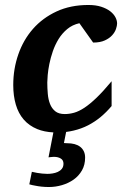

<svg xmlns="http://www.w3.org/2000/svg" viewBox="-20 -520 521 771"><path d="M321.8 112.8Q321.8 142.1 309.1 164.3Q296.4 186.5 275.6 201.2Q254.9 215.8 229 223.4Q203.1 231 176.8 231Q161.1 231 147 229.5Q132.8 228 121.6 225.6Q108.9 223.6 97.7 220.2L107.9 169.9Q118.7 172.4 129.4 174.3Q138.7 175.8 149.4 177Q160.2 178.2 169.9 178.2Q179.7 178.2 190.9 176.5Q202.1 174.8 211.9 170.4Q221.7 166 228.3 158Q234.9 149.9 234.9 137.2Q234.9 123 223.9 116.5Q212.9 109.9 197.8 109.9Q195.3 109.9 191.4 110.1Q187.5 110.4 183.6 110.8L174.8 111.8L194.3 11.7Q157.7 9.8 129.9 -1.5Q96.7 -15.1 75.2 -40Q53.7 -64.9 43.5 -100.1Q33.2 -135.3 33.2 -178.2Q33.2 -243.2 53.5 -301.5Q73.7 -359.9 112.5 -404.1Q151.4 -448.2 207.3 -474.1Q263.2 -500 335 -500Q364.7 -500 386.5 -492.9Q408.2 -485.8 422.4 -474.9Q436.5 -463.9 443.4 -450.9Q450.2 -438 450.2 -425.8Q450.2 -417 445.8 -403.8Q441.4 -390.6 430.4 -378.4Q419.4 -366.2 400.9 -357.7Q382.3 -349.1 354 -349.1L298.8 -426.8Q270.5 -420.4 250 -403.3Q229.5 -386.2 215.3 -363.3Q201.2 -340.3 192.1 -314Q183.1 -287.6 178.2 -263.2Q173.3 -238.8 171.6 -219Q169.9 -199.2 169.9 -189Q169.9 -166 171.9 -143.3Q173.8 -120.6 180.9 -102.5Q188 -84.5 201.9 -73.2Q215.8 -62 240.2 -62Q258.8 -62 277.8 -67.4Q296.9 -72.8 319.1 -87.4Q341.3 -102.1 367.9 -127.7Q394.5 -153.3 428.2 -193.8V-94.2Q407.7 -69.8 384.3 -50.3Q360.8 -30.8 333.7 -16.8Q306.6 -2.9 275.4 4.4Q261.2 7.8 245.6 9.8L236.8 54.2Q238.3 54.7 240.2 54.7Q242.7 55.2 251 55.2Q266.1 55.2 279.1 58.6Q292 62 301.5 69.1Q311 76.2 316.4 87.2Q321.8 98.1 321.8 112.8Z"/></svg>

Font: Charis SIL Am
Style: Bold Italic
Weight: 700
Italic angle: -11°
Foundry: SIL International
Version: Version 5.000